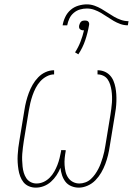

<svg xmlns="http://www.w3.org/2000/svg" viewBox="-20 -852 640 880"><path d="M144 8Q127 8 112 1.5Q97 -5 87.5 -17Q78 -29 72.5 -44Q67 -59 64.5 -75Q62 -91 61 -107.5Q60 -124 61 -141Q62 -158 64 -175Q66 -192 69 -208L92 -348Q95 -368 100 -387.5Q105 -407 112 -426Q119 -445 129.5 -463.5Q140 -482 155 -497.5Q170 -513 189 -521.5Q208 -530 228 -530V-511Q211 -511 194 -502Q177 -493 164.5 -479Q152 -465 143.5 -448.5Q135 -432 129 -414.5Q123 -397 119 -380Q115 -363 112 -345L89 -205Q87 -191 85 -176Q83 -161 82 -146.5Q81 -132 81.5 -117.5Q82 -103 83.5 -88.5Q85 -74 89 -60.5Q93 -47 100.5 -35.5Q108 -24 120.5 -17.5Q133 -11 147 -11Q164 -11 179.5 -18Q195 -25 207.5 -37.5Q220 -50 228.5 -65Q237 -80 243 -95.5Q249 -111 253 -127Q257 -143 260 -159V-164H281V-159Q278 -143 276.5 -127Q275 -111 276 -95.5Q277 -80 280.5 -65Q284 -50 292.5 -37.5Q301 -25 314.5 -18Q328 -11 344 -11Q357 -11 371 -16Q385 -21 396 -31Q407 -41 415.5 -53Q424 -65 430.5 -77.5Q437 -90 442 -103.5Q447 -117 451 -130.5Q455 -144 458 -157.5Q461 -171 463 -185L486 -325Q488 -339 490 -353Q492 -367 493 -381.5Q494 -396 493.5 -410Q493 -424 491 -437.5Q489 -451 485 -464Q481 -477 473.5 -488Q466 -499 453.5 -505Q441 -511 427 -511V-530Q444 -530 458.5 -524Q473 -518 483.5 -507Q494 -496 500 -481.5Q506 -467 509 -451.5Q512 -436 513 -420Q514 -404 513.5 -387.5Q513 -371 511 -354.5Q509 -338 506 -322L483 -182Q480 -161 475 -140.5Q470 -120 462.5 -100Q455 -80 444 -61Q433 -42 417.5 -26Q402 -10 381.5 -1Q361 8 341 8Q323 8 306.5 1Q290 -6 280 -19Q270 -32 264.5 -48.5Q259 -65 257 -83Q250 -65 239 -48.5Q228 -32 213.5 -19Q199 -6 181 1Q163 8 144 8ZM566 -736Q548 -736 531.5 -742Q515 -748 500.5 -756.5Q486 -765 472 -774.5Q458 -784 443.5 -792.5Q429 -801 412.5 -807Q396 -813 378 -813Q362 -813 346.5 -808.5Q331 -804 318 -793Q305 -782 298 -767Q291 -752 288 -736H267Q270 -755 279 -774Q288 -793 303.5 -806.5Q319 -820 339 -826Q359 -832 378 -832Q396 -832 413 -826Q430 -820 444.5 -811.5Q459 -803 473.5 -793.5Q488 -784 502.5 -775.5Q517 -767 534 -761Q551 -755 569 -755ZM339 -603 324 -612Q339 -635 349 -661Q359 -687 365 -713Q364 -713 363.5 -713Q363 -713 362 -713Q357 -713 353 -714.5Q349 -716 346 -719Q343 -722 342.5 -726.5Q342 -731 343 -736Q344 -740 346 -744.5Q348 -749 351.5 -752.5Q355 -756 360 -757Q365 -758 369 -758Q374 -758 378 -757Q382 -756 385 -752.5Q388 -749 388.5 -744.5Q389 -740 388 -736Q382 -701 370.5 -667Q359 -633 339 -603Z"/></svg>

Font: Iosevka Curly Thin Extended
Style: Italic
Weight: 100
Width: 7
Italic angle: -9°
Monospace: yes
Designer: Belleve Invis
Foundry: Belleve Invis
Version: Version 11.1.0; ttfautohint (v1.8.3)